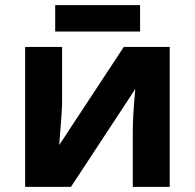

<svg xmlns="http://www.w3.org/2000/svg" viewBox="-20 -729 760 749"><path d="M222.2 -545.9V-330.1Q222.2 -295.9 210.9 -163.1L462.9 -545.9H642.1V0H498V-217.8Q498 -275.9 507.8 -381.8L256.8 0H78.1V-545.9ZM195.3 -709H526.4V-606H195.3Z"/></svg>

Font: OpenSans-Bold
Style: Bold
Weight: 700
Foundry: Ascender Corporation
Version: Version 1.10